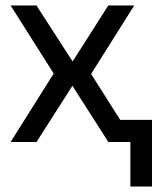

<svg xmlns="http://www.w3.org/2000/svg" viewBox="-20 -520 595 703"><path d="M376.8 -81.1V0H457.4V163H536.5V-81.1ZM18.8 -500 176.6 -250.8 18.8 0H113.7L245.1 -205.9L376.8 0H471.5L313.6 -249.2L471.5 -500H376.5L245.9 -294.9L113.5 -500Z"/></svg>

Font: Overused Grotesk Light
Style: Regular
Weight: 300
Designer: RandomMaerks
Version: Version 0.005